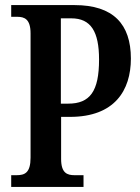

<svg xmlns="http://www.w3.org/2000/svg" viewBox="-20 -734 549 754"><path d="M24 0H308V-46H273C244 -46 220 -54 220 -110V-275H255C430 -275 494 -379 494 -504C494 -639 425 -714 273 -714H24V-668H48C76 -668 100 -659 100 -603V-115C100 -55 77 -46 45 -46H24ZM248 -327H219V-662H260C337 -662 369 -610 369 -500C369 -375 333 -327 248 -327Z"/></svg>

Font: Noto Serif Sinhala ExtraCondensed SemiBold
Style: Regular
Weight: 600
Width: 2
Designer: Jelle Bosma - Monotype Design Team
Foundry: Monotype Imaging Inc.
Version: Version 2.007